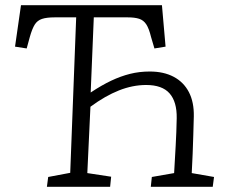

<svg xmlns="http://www.w3.org/2000/svg" viewBox="-20 -721 873 741"><path d="M330 -364Q372 -392 409 -409.5Q446 -427 482 -436Q518 -445 558 -445Q612 -445 650.5 -424.5Q689 -404 709 -365.5Q729 -327 728 -272Q727 -236 726 -200Q725 -164 723.5 -127Q722 -90 720 -53L806 -38L801 0H562L566 -38L652 -53Q655 -106 658 -158.5Q661 -211 662 -265Q663 -328 634.5 -360.5Q606 -393 544 -393Q492 -393 439 -372Q386 -351 329 -309L317 -53L409 -39L405 0H161L166 -38L251 -54L274 -654H191Q160 -654 142 -648Q124 -642 114 -626Q104 -610 95 -578L83 -534L38 -541L61 -701H605L619 -541L576 -534L563 -578Q555 -611 544.5 -627Q534 -643 517 -648.5Q500 -654 473 -654H342Z"/></svg>

Font: Literata Light
Style: Italic
Weight: 300
Italic angle: -2°
Designer: Latin by Veronika Burian and Jose Scaglione. Greek by Irene Vlachou. Cyrillic by Vera Evstafieva
Foundry: TypeTogether
Version: Version 3.103;gftools[0.9.29]